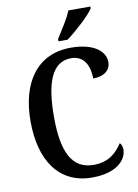

<svg xmlns="http://www.w3.org/2000/svg" viewBox="-101 -996 767 1071"><g transform="rotate(-10 283.0 -460.5)"><path d="M279 -784V-771H331C385 -811 467 -886 488 -921V-931H363C346 -886 307 -829 279 -784ZM333 10C481 10 531 -62 531 -113C531 -129 526 -145 517 -152C486 -105 442 -58 353 -58C230 -58 181 -163 181 -358C181 -551 222 -666 332 -666C409 -666 434 -598 434 -533C497 -533 533 -564 533 -609C533 -672 467 -724 340 -724C148 -724 48 -576 48 -358C48 -137 145 10 333 10Z"/></g></svg>

Font: Noto Serif Devanagari Condensed SemiBold
Style: Regular
Weight: 600
Width: 3
Designer: Universal Thirst, Indian Type Foundry and the Monotype Design Team
Foundry: Monotype Imaging Inc.
Version: Version 2.004